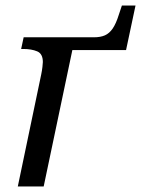

<svg xmlns="http://www.w3.org/2000/svg" viewBox="-20 -670 507 690"><path d="M128 -402Q131 -416 132.5 -429.5Q134 -443 134 -447Q134 -477 113.5 -485.5Q93 -494 64 -494H56L65 -536H318Q341 -536 357 -543Q373 -550 385 -567.5Q397 -585 407 -617L418 -650H467L433 -490H240L137 0H44Z"/></svg>

Font: Noto Serif
Style: Italic
Weight: 400
Italic angle: -12°
Designer: Monotype Design Team
Foundry: Monotype Imaging Inc.
Version: Version 2.013